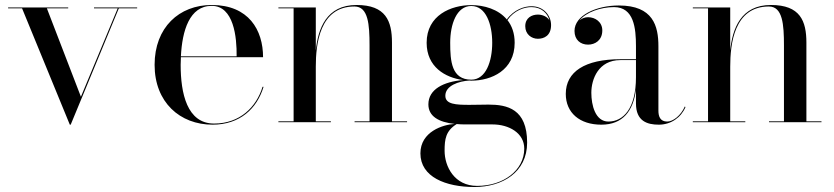

<svg xmlns="http://www.w3.org/2000/svg" viewBox="-20 -490 3346 770"><path d="M304.5 -102 168 -456.5H253.5V-460H12.5V-456.5H68.5L260 10H263.5L456.5 -456.5H530V-460H357V-456.5H452Z M1037 -142H1033C1008 -60 941.5 5.5 838.5 5.5C730 5.5 704.5 -116 704.5 -230C704.5 -240 705 -250 705.5 -260.5H1035C1035 -369.5 977.5 -470 829 -470C698.5 -470 600 -380 600 -230C600 -80 701.5 10 832.5 10C943 10 1011 -55.5 1037 -142ZM829 -466.5C917.5 -466.5 930 -341 929 -264H705.5C710.5 -367 740 -466.5 829 -466.5Z M1096.5 -3.5V0H1307V-3.5H1246.5V-223C1246.5 -312 1261.5 -464 1401.5 -464C1457 -464 1462 -391.5 1462 -307.5V-3.5H1402V0H1612.5V-3.5H1552V-319C1552 -406 1527 -470 1410 -470C1288.5 -470 1255.5 -374.5 1246.5 -288V-460H1096.5V-456.5H1157.5V-3.5Z M1698 -71.5C1698 -24 1738.5 0 1803.5 7C1756.5 9.5 1666 38 1666 125C1666 219.5 1767 260 1882.5 260C1994.5 260 2094 201 2094 82C2094 -53.5 2014 -70.5 1939 -70.5C1910.5 -70.5 1898 -69.5 1863 -69.5C1808.5 -69.5 1766 -71.5 1766 -106C1766 -146.5 1820 -164.5 1862 -167C1864.5 -166.5 1867.5 -166.5 1870 -166.5C1951 -166.5 2044 -208 2044 -318.5C2044 -356.5 2033 -386.5 2015 -409.5C2042.5 -448.5 2082 -461.5 2111.5 -461.5C2151.5 -461.5 2176 -436.5 2183.5 -408.5C2174.5 -423.5 2155 -431.5 2137 -431.5C2113 -431.5 2086.5 -418.5 2086.5 -385C2086.5 -352 2112 -334.5 2137 -334.5C2162 -334.5 2190 -347 2190 -389.5C2190 -427.5 2160.5 -465 2111.5 -465C2083 -465 2041.5 -452 2012.5 -412C1978.5 -453 1921.5 -469.5 1870 -469.5C1789 -469.5 1691 -429 1691 -318.5C1691 -222 1765 -178.5 1837.5 -169C1759 -162.5 1698 -132 1698 -71.5ZM1785.5 -318.5C1785.5 -392.5 1811 -466 1870 -466C1929 -466 1954 -392.5 1954 -318.5C1954 -244.5 1929 -170.5 1870 -170.5C1791 -170.5 1785.5 -244.5 1785.5 -318.5ZM1763 114.5C1763 68 1767.5 35 1811.5 7.5C1822.5 8.5 1834 9 1846.5 9H1955.5C2020.5 9 2082.5 43 2082.5 106C2082.5 193 1999 255.5 1893.5 255.5C1802.5 255.5 1763 178 1763 114.5Z M2468 -252.5C2326 -252.5 2249 -202.5 2249 -113.5C2249 -37.5 2305 10 2391.5 10C2477.5 10 2520 -45 2530.5 -131.5V-75C2530.5 -4.5 2575 10 2622 10C2671 10 2711.5 -19 2729 -60.5L2726.5 -63C2710.5 -26.5 2679 -2.5 2656 -2.5C2627.5 -2.5 2620.5 -23 2620.5 -46.5V-304.5C2620.5 -385.5 2599.5 -468 2462 -468C2371 -468 2284 -428 2284 -366C2284 -330 2308 -311 2338.5 -311C2366 -311 2395.5 -328 2395.5 -368C2395.5 -402 2367 -421 2338.5 -421C2326 -421 2313.5 -416.5 2304 -408C2331 -441.5 2389 -461.5 2442.5 -461.5C2522.5 -461.5 2530.5 -376.5 2530.5 -304.5V-252.5ZM2420 -2.5C2367.5 -2.5 2351.5 -68 2351.5 -118C2351.5 -172.5 2380 -249 2468 -249H2530.5V-180.5C2530.5 -54.5 2479.5 -2.5 2420 -2.5Z M2758.5 -3.5V0H2969V-3.5H2908.5V-223C2908.5 -312 2923.5 -464 3063.5 -464C3119 -464 3124 -391.5 3124 -307.5V-3.5H3064V0H3274.5V-3.5H3214V-319C3214 -406 3189 -470 3072 -470C2950.5 -470 2917.5 -374.5 2908.5 -288V-460H2758.5V-456.5H2819.5V-3.5Z"/></svg>

Font: Bodoni* 48pt
Style: Regular
Weight: 400
Version: Version 2.3